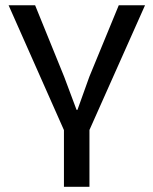

<svg xmlns="http://www.w3.org/2000/svg" viewBox="-20 -722 593 742"><path d="M439 -701.7H540.5L325.7 -219.7V0H227.1V-219.2L13.2 -701.7H115.7L228 -425.3L275.9 -297.4H279.3L325.2 -425.3Z"/></svg>

Font: Mako
Style: Regular
Weight: 400
Designer: vernon adams
Foundry: vernon adams
Version: Version 1.000